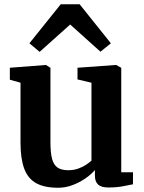

<svg xmlns="http://www.w3.org/2000/svg" viewBox="-20 -874 681 905"><path d="M490.4 9.7Q457.4 9.7 442.4 -4.1Q427.4 -18 427.4 -46V-72.7Q411 -52.9 383.5 -33.7Q356 -14.4 322.5 -1.7Q289 11 254.1 11Q189.7 11 150.8 -10.4Q111.9 -31.8 94.3 -78.7Q76.7 -125.7 76.7 -201.7V-484.1L26.4 -498.2V-554.7L195.9 -567.7H196.9L217.8 -554.3V-202.1Q217.8 -154.2 225.3 -125.7Q232.7 -97.2 250.9 -84.4Q269.2 -71.7 301.5 -71.7Q327.6 -71.7 348.7 -79.3Q369.8 -86.9 385.6 -97.3Q401.4 -107.7 411.1 -116.9V-484.1L345.3 -499.6V-554.7L525.3 -567.7H527.8L551.5 -554.3V-62.1H607L606.7 -5.3Q588.8 -1.5 558.8 4.1Q528.9 9.7 490.4 9.7ZM266.3 -854H355.3L502.6 -669.9L453.6 -630.2L310.8 -758.5L166.8 -629.5L118.6 -669.9Z"/></svg>

Font: Merriweather 7pt Light
Style: Regular
Weight: 300
Designer: Eben Sorkin
Foundry: Eben Sorkin
Version: Version 2.200;gftools[0.9.31]